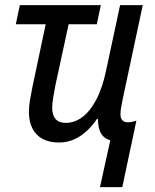

<svg xmlns="http://www.w3.org/2000/svg" viewBox="-20 -558 616 765"><path d="M378.4 187.5 419.4 1Q402.3 -3.9 391.6 -14.6Q380.9 -25.4 375.7 -42.5Q370.6 -59.6 370.1 -84H366.2Q349.1 -58.1 326.4 -36.9Q303.7 -15.6 275.9 -2.9Q248 9.8 214.4 9.8Q176.8 9.8 150.1 -4.4Q123.5 -18.6 109.4 -45.9Q95.2 -73.2 95.2 -111.8Q95.2 -133.8 99.4 -158.9Q103.5 -184.1 108.9 -210L162.1 -461.4H43L59.1 -537.6H381.8L365.7 -461.4H253.4L200.7 -217.8Q195.8 -192.4 191.9 -168.9Q188 -145.5 188 -128.9Q188 -99.6 201.2 -84Q214.4 -68.4 243.2 -68.4Q276.9 -68.4 307.9 -91.3Q338.9 -114.3 363.5 -160.9Q388.2 -207.5 402.8 -277.3L458.5 -537.6H548.8L468.3 -160.2Q464.4 -141.6 462.2 -127.2Q460 -112.8 460 -102.1Q460 -86.9 467.5 -78.9Q475.1 -70.8 488.8 -70.8Q498 -70.8 506.3 -72.5Q514.6 -74.2 523.4 -77.1L467.3 187.5Z"/></svg>

Font: Open Sans SemiCondensed Medium
Style: Italic
Weight: 500
Width: 4
Italic angle: -12°
Designer: Monotype Design Team
Foundry: Monotype Imaging Inc.
Version: Version 3.000